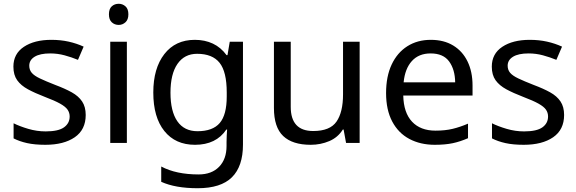

<svg xmlns="http://www.w3.org/2000/svg" viewBox="-20 -757 3053 1017"><path d="M434 -148Q434 -70 376 -30Q318 10 220 10Q164 10 123.5 1Q83 -8 52 -24V-104Q84 -88 129.5 -74.5Q175 -61 222 -61Q289 -61 319 -82.5Q349 -104 349 -140Q349 -160 338 -176Q327 -192 298.5 -208Q270 -224 217 -244Q165 -264 128 -284Q91 -304 71 -332Q51 -360 51 -404Q51 -472 106.5 -509Q162 -546 252 -546Q301 -546 343.5 -536.5Q386 -527 423 -510L393 -440Q359 -454 322 -464Q285 -474 246 -474Q192 -474 163.5 -456.5Q135 -439 135 -409Q135 -387 148 -371.5Q161 -356 191.5 -341.5Q222 -327 273 -307Q324 -288 360 -268Q396 -248 415 -219.5Q434 -191 434 -148Z M609 -737Q629 -737 644.5 -723.5Q660 -710 660 -681Q660 -653 644.5 -639Q629 -625 609 -625Q587 -625 572 -639Q557 -653 557 -681Q557 -710 572 -723.5Q587 -737 609 -737ZM652 -536V0H564V-536Z M1012 -546Q1065 -546 1107.5 -526Q1150 -506 1180 -465H1185L1197 -536H1267V9Q1267 124 1208.5 182Q1150 240 1027 240Q909 240 834 206V125Q913 167 1032 167Q1101 167 1140.5 126.5Q1180 86 1180 16V-5Q1180 -17 1181 -39.5Q1182 -62 1183 -71H1179Q1125 10 1013 10Q909 10 850.5 -63Q792 -136 792 -267Q792 -395 850.5 -470.5Q909 -546 1012 -546ZM1024 -472Q957 -472 920 -418.5Q883 -365 883 -266Q883 -167 919.5 -114.5Q956 -62 1026 -62Q1107 -62 1144 -105.5Q1181 -149 1181 -246V-267Q1181 -377 1143 -424.5Q1105 -472 1024 -472Z M1885 -536V0H1813L1800 -71H1796Q1770 -29 1724 -9.5Q1678 10 1626 10Q1529 10 1480 -36.5Q1431 -83 1431 -185V-536H1520V-191Q1520 -63 1639 -63Q1728 -63 1762.5 -113Q1797 -163 1797 -257V-536Z M2262 -546Q2331 -546 2380.5 -516Q2430 -486 2456.5 -431.5Q2483 -377 2483 -304V-251H2116Q2118 -160 2162.5 -112.5Q2207 -65 2287 -65Q2338 -65 2377.5 -74.5Q2417 -84 2459 -102V-25Q2418 -7 2378 1.5Q2338 10 2283 10Q2207 10 2148.5 -21Q2090 -52 2057.5 -113.5Q2025 -175 2025 -264Q2025 -352 2054.5 -415Q2084 -478 2137.5 -512Q2191 -546 2262 -546ZM2261 -474Q2198 -474 2161.5 -433.5Q2125 -393 2118 -321H2391Q2390 -389 2359 -431.5Q2328 -474 2261 -474Z M2968 -148Q2968 -70 2910 -30Q2852 10 2754 10Q2698 10 2657.5 1Q2617 -8 2586 -24V-104Q2618 -88 2663.5 -74.5Q2709 -61 2756 -61Q2823 -61 2853 -82.5Q2883 -104 2883 -140Q2883 -160 2872 -176Q2861 -192 2832.5 -208Q2804 -224 2751 -244Q2699 -264 2662 -284Q2625 -304 2605 -332Q2585 -360 2585 -404Q2585 -472 2640.5 -509Q2696 -546 2786 -546Q2835 -546 2877.5 -536.5Q2920 -527 2957 -510L2927 -440Q2893 -454 2856 -464Q2819 -474 2780 -474Q2726 -474 2697.5 -456.5Q2669 -439 2669 -409Q2669 -387 2682 -371.5Q2695 -356 2725.5 -341.5Q2756 -327 2807 -307Q2858 -288 2894 -268Q2930 -248 2949 -219.5Q2968 -191 2968 -148Z"/></svg>

Font: Noto Serif Ottoman Siyaq
Style: Regular
Weight: 400
Designer: Sérgio Martins
Version: Version 1.005; ttfautohint (v1.8.4.7-5d5b)